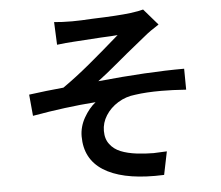

<svg xmlns="http://www.w3.org/2000/svg" viewBox="-56 -848 1113 967"><g transform="rotate(-5 500.0 -364.0)"><path d="M341 -756Q382 -756 446 -760Q573 -764 637 -772Q682 -778 702 -784L773 -702Q727 -673 701 -651Q693 -645 654 -613L601 -570L552 -529Q489 -476 446 -444Q696 -469 882 -469L883 -363Q813 -368 758 -368Q680 -368 626 -360Q577 -355 537.5 -330.5Q498 -306 475 -269.5Q452 -233 452 -192Q452 -150 473 -124Q492 -98 526 -84Q560 -70 609 -64Q657 -59 692 -59Q705 -59 759 -62L735 55Q719 56 689 56Q519 56 428.5 -2Q338 -60 338 -174Q338 -223 363.5 -268Q389 -313 423 -340Q272 -329 103 -299L93 -407Q181 -419 268 -427Q334 -473 404 -531Q474 -589 563 -667Q555 -666 530 -664.5Q505 -663 479 -662L341 -653L300 -650Q270 -646 255 -645L250 -760Q289 -756 341 -756Z"/></g></svg>

Font: Merged Yaku Han JP SemiBold
Style: Regular
Weight: 600
Designer: Ryoko NISHIZUKA 西塚涼子 (kana, bopomofo & ideographs); Paul D. Hunt (Latin, Greek & Cyrillic); Sandoll Communications 산돌커뮤니
Foundry: Adobe
Version: Version 2.004